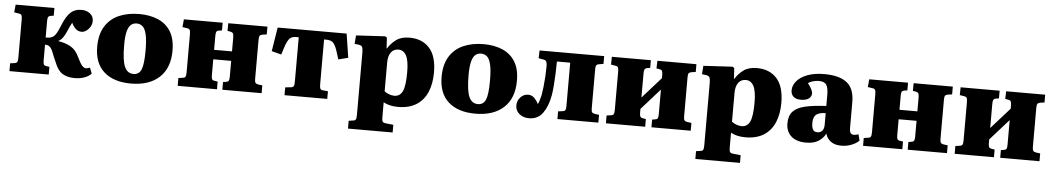

<svg xmlns="http://www.w3.org/2000/svg" viewBox="-39 -905 8191 1495"><g transform="rotate(5 4056.5 -157.5)"><path d="M543 10Q487 10 448.5 -13Q410 -36 386 -99Q366 -143 354 -175Q342 -207 327 -218Q319 -225 311 -227Q303 -229 291 -230V-108Q291 -85 295 -76Q299 -67 314 -64L340 -60V0H33V-61L68 -66Q83 -68 88 -77Q93 -86 93 -113V-407Q93 -433 87.5 -442.5Q82 -452 68 -453L30 -459L36 -520H339V-460L314 -456Q299 -453 295 -443.5Q291 -434 291 -411V-285Q305 -285 317.5 -286.5Q330 -288 342 -294Q356 -300 370.5 -321.5Q385 -343 406 -396Q433 -463 466 -493.5Q499 -524 550 -524Q591 -524 618 -502.5Q645 -481 645 -446Q645 -421 633 -400.5Q621 -380 602.5 -367Q584 -354 565 -354Q539 -354 520 -371Q501 -388 487 -418Q478 -402 469 -382.5Q460 -363 451 -342Q440 -317 426.5 -298Q413 -279 392 -267V-266Q449 -257 490 -233.5Q531 -210 555 -157Q579 -107 594 -90.5Q609 -74 625 -74Q638 -74 655 -82L673 -36Q650 -13 616.5 -1.5Q583 10 543 10Z M983 14Q848 14 772.5 -53Q697 -120 697 -249Q697 -345 735.5 -407.5Q774 -470 842.5 -500.5Q911 -531 1003 -531Q1086 -531 1149.5 -503.5Q1213 -476 1248.5 -418.5Q1284 -361 1284 -269Q1284 -133 1204.5 -59.5Q1125 14 983 14ZM996 -62Q1041 -62 1058 -104.5Q1075 -147 1075 -251Q1075 -333 1064.5 -377.5Q1054 -422 1034.5 -439Q1015 -456 988 -456Q962 -456 943.5 -440.5Q925 -425 915 -387Q905 -349 905 -281Q905 -160 927 -111Q949 -62 996 -62Z M1348 0V-61L1383 -66Q1398 -68 1403 -77Q1408 -86 1408 -113V-407Q1408 -433 1402.5 -442.5Q1397 -452 1383 -453L1345 -459L1351 -520H1654V-460L1629 -456Q1614 -453 1610 -443.5Q1606 -434 1606 -411V-304H1746V-413Q1746 -435 1741 -444Q1736 -453 1721 -456L1697 -460L1698 -520H2004V-459L1973 -455Q1955 -452 1949.5 -443.5Q1944 -435 1944 -412V-107Q1944 -85 1949.5 -76.5Q1955 -68 1973 -65L2004 -61V0H1697V-60L1721 -64Q1736 -66 1741 -75Q1746 -84 1746 -107V-230H1606V-108Q1606 -85 1610 -76Q1614 -67 1629 -64L1655 -60V0Z M2183 0V-61L2229 -66Q2244 -68 2249 -77Q2254 -86 2254 -113V-459H2237Q2203 -459 2186 -444Q2169 -429 2152 -382L2130 -313L2054 -333L2084 -520H2623L2652 -333L2576 -314L2554 -383Q2538 -429 2520.5 -444Q2503 -459 2469 -459H2452V-108Q2452 -85 2456.5 -75.5Q2461 -66 2475 -64L2517 -60V0Z M2698 216V155L2732 150Q2747 149 2752.5 140Q2758 131 2758 104V-381Q2758 -415 2751.5 -427Q2745 -439 2724 -442L2692 -446L2697 -512L2924 -525L2938 -516L2943 -432H2946Q2970 -472 3009.5 -501.5Q3049 -531 3114 -531Q3213 -531 3270 -468Q3327 -405 3327 -277Q3327 -189 3299 -123.5Q3271 -58 3214 -22Q3157 14 3070 14Q3004 14 2957 -12V104Q2957 129 2962.5 138.5Q2968 148 2991 150L3047 156V216ZM3035 -70Q3079 -70 3099 -112.5Q3119 -155 3119 -261Q3119 -352 3097.5 -391.5Q3076 -431 3036 -431Q2999 -431 2978 -402.5Q2957 -374 2957 -323V-98Q2971 -86 2993 -78Q3015 -70 3035 -70Z M3675 14Q3540 14 3464.5 -53Q3389 -120 3389 -249Q3389 -345 3427.5 -407.5Q3466 -470 3534.5 -500.5Q3603 -531 3695 -531Q3778 -531 3841.5 -503.5Q3905 -476 3940.5 -418.5Q3976 -361 3976 -269Q3976 -133 3896.5 -59.5Q3817 14 3675 14ZM3688 -62Q3733 -62 3750 -104.5Q3767 -147 3767 -251Q3767 -333 3756.5 -377.5Q3746 -422 3726.5 -439Q3707 -456 3680 -456Q3654 -456 3635.5 -440.5Q3617 -425 3607 -387Q3597 -349 3597 -281Q3597 -160 3619 -111Q3641 -62 3688 -62Z M4094 13Q4049 13 4018.5 -12.5Q3988 -38 3988 -78Q3988 -115 4013 -142Q4038 -169 4073 -169Q4102 -169 4122 -148.5Q4142 -128 4154 -103Q4160 -113 4166 -133Q4172 -153 4177 -174Q4182 -201 4186.5 -240.5Q4191 -280 4193.5 -323Q4196 -366 4196 -402Q4196 -427 4190.5 -438Q4185 -449 4169 -452L4129 -459L4131 -520H4636V-459L4605 -454Q4587 -452 4581 -443.5Q4575 -435 4575 -413V-107Q4575 -85 4580.5 -76.5Q4586 -68 4605 -65L4636 -61V0H4316V-60L4352 -65Q4368 -67 4372.5 -76Q4377 -85 4377 -108V-446H4273Q4273 -403 4271 -354.5Q4269 -306 4265.5 -260Q4262 -214 4256 -179Q4240 -92 4201.5 -39.5Q4163 13 4094 13Z M4695 0V-61L4730 -66Q4745 -68 4750 -77Q4755 -86 4755 -113V-407Q4755 -433 4750 -442Q4745 -451 4730 -453L4695 -459L4696 -520H5001V-460L4977 -456Q4962 -453 4957.5 -443.5Q4953 -434 4953 -411V-224L5099 -388V-413Q5099 -435 5094.5 -444Q5090 -453 5074 -456L5050 -460L5052 -520H5357V-459L5327 -455Q5308 -452 5302.5 -443.5Q5297 -435 5297 -412V-107Q5297 -85 5302.5 -76.5Q5308 -68 5327 -65L5358 -61V0H5051V-60L5074 -64Q5090 -66 5094.5 -75Q5099 -84 5099 -107V-299L4953 -135V-108Q4953 -85 4957.5 -76Q4962 -67 4977 -64L5002 -60V0Z M5413 216V155L5447 150Q5462 149 5467.5 140Q5473 131 5473 104V-381Q5473 -415 5466.5 -427Q5460 -439 5439 -442L5407 -446L5412 -512L5639 -525L5653 -516L5658 -432H5661Q5685 -472 5724.5 -501.5Q5764 -531 5829 -531Q5928 -531 5985 -468Q6042 -405 6042 -277Q6042 -189 6014 -123.5Q5986 -58 5929 -22Q5872 14 5785 14Q5719 14 5672 -12V104Q5672 129 5677.5 138.5Q5683 148 5706 150L5762 156V216ZM5750 -70Q5794 -70 5814 -112.5Q5834 -155 5834 -261Q5834 -352 5812.5 -391.5Q5791 -431 5751 -431Q5714 -431 5693 -402.5Q5672 -374 5672 -323V-98Q5686 -86 5708 -78Q5730 -70 5750 -70Z M6259 14Q6185 14 6144 -22.5Q6103 -59 6103 -123Q6103 -183 6133.5 -216Q6164 -249 6228 -264Q6292 -279 6393 -284V-371Q6393 -424 6378 -448.5Q6363 -473 6319 -473Q6297 -473 6273.5 -466.5Q6250 -460 6235 -449Q6259 -417 6266.5 -399.5Q6274 -382 6274 -371Q6274 -347 6253 -331Q6232 -315 6191 -315Q6151 -315 6132 -333.5Q6113 -352 6113 -382Q6113 -421 6142 -455Q6171 -489 6225.5 -509.5Q6280 -530 6356 -530Q6473 -530 6532.5 -484Q6592 -438 6592 -330V-125Q6592 -79 6625 -79Q6642 -79 6662 -86L6674 -37Q6650 -14 6613 0Q6576 14 6537 14Q6483 14 6452 -10Q6421 -34 6412 -70Q6395 -35 6358.5 -10.5Q6322 14 6259 14ZM6340 -74Q6366 -74 6379.5 -90.5Q6393 -107 6393 -137V-228Q6341 -227 6318.5 -208Q6296 -189 6296 -143Q6296 -109 6306 -91.5Q6316 -74 6340 -74Z M6705 0V-61L6740 -66Q6755 -68 6760 -77Q6765 -86 6765 -113V-407Q6765 -433 6759.5 -442.5Q6754 -452 6740 -453L6702 -459L6708 -520H7011V-460L6986 -456Q6971 -453 6967 -443.5Q6963 -434 6963 -411V-304H7103V-413Q7103 -435 7098 -444Q7093 -453 7078 -456L7054 -460L7055 -520H7361V-459L7330 -455Q7312 -452 7306.5 -443.5Q7301 -435 7301 -412V-107Q7301 -85 7306.5 -76.5Q7312 -68 7330 -65L7361 -61V0H7054V-60L7078 -64Q7093 -66 7098 -75Q7103 -84 7103 -107V-230H6963V-108Q6963 -85 6967 -76Q6971 -67 6986 -64L7012 -60V0Z M7421 0V-61L7456 -66Q7471 -68 7476 -77Q7481 -86 7481 -113V-407Q7481 -433 7476 -442Q7471 -451 7456 -453L7421 -459L7422 -520H7727V-460L7703 -456Q7688 -453 7683.5 -443.5Q7679 -434 7679 -411V-224L7825 -388V-413Q7825 -435 7820.5 -444Q7816 -453 7800 -456L7776 -460L7778 -520H8083V-459L8053 -455Q8034 -452 8028.5 -443.5Q8023 -435 8023 -412V-107Q8023 -85 8028.5 -76.5Q8034 -68 8053 -65L8084 -61V0H7777V-60L7800 -64Q7816 -66 7820.5 -75Q7825 -84 7825 -107V-299L7679 -135V-108Q7679 -85 7683.5 -76Q7688 -67 7703 -64L7728 -60V0Z"/></g></svg>

Font: Literata 36pt ExtraBold
Style: Regular
Weight: 800
Designer: Latin by Veronika Burian and Jose Scaglione. Greek by Irene Vlachou. Cyrillic by Vera Evstafieva.
Foundry: TypeTogether
Version: Version 3.002